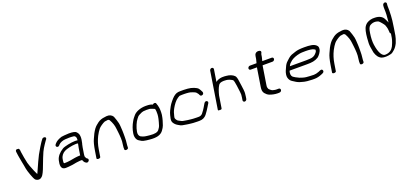

<svg xmlns="http://www.w3.org/2000/svg" viewBox="23 -1624 5541 2622"><g transform="rotate(-20 2793.5 -313.0)"><path d="M137.3 -465.3C138.6 -457.8 139.4 -452.4 139.5 -449.6C140.6 -428 145.6 -412.6 148.7 -387.2C153 -354.7 167.8 -289.1 172.9 -259.1L181.9 -208.1C188.2 -171.4 225.9 -58.2 249.7 -27.6C254.6 -20.8 266.2 -13.7 280.8 -9.6C321.6 2.3 344.6 -27 349.1 -30.5C359.6 -39.3 358.9 -44.1 365.5 -52.5C373.1 -62.7 382.8 -83.3 397.4 -117.4C411.2 -151.5 429.5 -200.6 454.1 -264.5C478.3 -326.3 497.6 -367.6 510.1 -386.7C537 -428.2 538.9 -433.6 570.1 -477.2L578.4 -487L578.8 -487.9C590.7 -501.9 585 -516.7 574.3 -522.6C564.1 -526 547.9 -525.5 537.4 -517.9L528.6 -507C516.1 -491.7 503.3 -473 489.8 -451C472.6 -422.2 466.6 -416.2 446 -378.1C430.4 -355.9 407 -310.6 374.3 -240.2C341.5 -168.8 320.6 -122.5 311.6 -100.7C308.9 -94.9 306.4 -89.9 303.7 -84.9C283.1 -130.9 270.6 -153.8 244.2 -226.1L228.3 -275.9C221.5 -308.7 216.1 -336.8 211.2 -359.5C203.7 -397 204.4 -412 197.7 -443.5C195.9 -450.4 199.6 -487.1 180.8 -497C167.4 -500.1 150.9 -498.9 143.1 -493.5C137 -485 135.7 -474.9 137.3 -465.3Z M796.2 -38.2 796.9 -38.3 826.1 -43.4C847.9 -47.4 860.3 -50.7 879.1 -52.1C899.8 -53.5 905.1 -56 916.9 -56H943.9C952.5 -34.2 961.2 -18.9 975.2 -9.8L984.9 -2.9C999.3 6.7 1017.1 -3.3 1025.2 -14.4C1033.2 -25.5 1033.4 -41.6 1020.6 -50.1L1010.6 -57.2L1010.3 -57.4C1009.2 -58.1 1005.2 -62.6 1001 -71.6C992.1 -90.8 991 -91 995.6 -120.5L1010.5 -214.5C1012.8 -228.6 1017.9 -250.6 1020.7 -263.2C1021.6 -267.2 1027 -271.8 1026 -285.5C1026.9 -288.9 1027.9 -292.7 1028.8 -298C1036.6 -332.1 1037.8 -364.8 1030.9 -393.1C1027.8 -405.9 1019.7 -418.9 1007.1 -433.8C991.7 -452.1 955.6 -459 898.8 -459H898.1L897.5 -459C845.8 -456.4 807.6 -453.5 788.9 -449.7L788.2 -449.6L787.5 -449.4C742.4 -435.1 708.5 -416.4 688 -391.6L679.7 -381.8C667 -367.9 670.6 -351.4 679.8 -344C688.9 -336.6 706.9 -335.6 719.2 -350.4L727.5 -360.2C746.5 -381.1 786.3 -397.6 823.5 -400C867.7 -402.7 899.4 -405 949.7 -398.7C955.3 -398 964.7 -393.8 972.1 -381.6L972.4 -381L972.7 -380.5C978.7 -371.7 981.7 -357 979.4 -330.6C971.9 -332 960.2 -333 943.5 -333C883.1 -333 781.9 -310.9 754.1 -293.7C694.7 -256.9 656.8 -212.7 644.5 -161.5C629.5 -99.8 625.8 -30 698.1 -30C721.1 -30 751.9 -32.8 796.2 -38.2ZM942.6 -133C942.1 -129.6 941.8 -127.8 941.3 -123.5H928.9C917.7 -123.5 907.5 -123.1 898.7 -121.7C869.3 -117.1 861.3 -118.8 816.3 -109L788.9 -104.2C758.5 -99.6 732.9 -97.5 706.8 -97.5C698.8 -97.5 696.8 -99.5 695.4 -103.6C692 -113.6 699.3 -169.3 707.4 -186.9C725 -225 752.6 -250.7 799.5 -265.9C810.7 -269 824.8 -272.8 841.7 -277.4C871.2 -285.6 897.6 -287 934.4 -290.5H959.1C960.6 -290.5 963.9 -289.8 969.2 -284.8C965.8 -274.2 962 -255.1 957.5 -227Z M1161.5 6C1176.6 6 1190.1 -0.8 1191.4 -9L1208.2 -115C1218.2 -178.1 1236.8 -236.7 1263.8 -290.6C1288 -337.3 1295.2 -344 1317.9 -375.8C1333.5 -396.7 1386.9 -433.2 1415 -443.6C1421.9 -445.8 1439.7 -446.5 1463.1 -450.2C1466.9 -449.8 1475.8 -447.1 1484.5 -437.8C1512.8 -388.1 1527.1 -342 1531 -299.7C1532.7 -282.8 1534.9 -264 1537.8 -243.3C1544.2 -195.4 1540.6 -206.1 1545.1 -153C1546.9 -128.1 1544.8 -96.1 1538.6 -57C1534.8 -33.1 1533.8 -12.9 1535.6 6.7C1535.3 16.7 1548.5 22.1 1561.7 21.3C1575.8 20.3 1591 11.7 1590.5 -1.2C1591 -18.7 1591.3 -42.4 1594.8 -64.2C1597.3 -80.3 1598.6 -92.6 1598.6 -102C1598.1 -121.7 1600.9 -137.4 1600 -162.5C1599.2 -190.4 1601.3 -213.7 1599.1 -241.9C1596 -277.2 1596.8 -320.5 1589.2 -355.5C1580 -390.1 1570.7 -424.1 1554.7 -463C1554.7 -463 1554.4 -462.6 1554.4 -462.6C1554.4 -462.6 1554.2 -463 1554.2 -463C1536.8 -491.6 1504.6 -508.6 1461 -504.4C1422 -500.4 1388.5 -495.8 1353 -477.4C1334.5 -466.3 1323.3 -458.3 1315.1 -450.3C1308.6 -445.8 1302.6 -441.1 1297.1 -436C1284.9 -424 1275.2 -417 1261.5 -397.6C1236 -362 1214.2 -320.7 1194.6 -272.4C1178.3 -239 1164.5 -186.1 1153.2 -115L1136.4 -9C1135.1 -0.8 1146.5 6 1161.5 6Z M2123 -357.2C2125.3 -349.1 2126.9 -326.2 2126.2 -290.9C2125.5 -257.6 2113.9 -204.5 2090.9 -133C2087.4 -122.2 2077.6 -105.2 2061.2 -84.1C2042.2 -60.2 2002.5 -49.1 1926.5 -57.4C1863.3 -64.2 1848.4 -64.1 1802.1 -88.1C1783.3 -103.3 1775 -126.3 1780.4 -160.2C1789.7 -219.3 1823.3 -296.8 1848.9 -326.3C1856.1 -334.6 1862.7 -342.7 1870.9 -353.5C1887.2 -368.4 1903.2 -373.8 1934.6 -389C1944.4 -393.7 1967.5 -398 2004 -398C2045.7 -398 2052 -398.1 2086.6 -384.7C2100.3 -377.7 2110.3 -373.2 2119.1 -370.6C2119.7 -368.6 2121.3 -362.8 2123 -357.2ZM2110.4 -437.1C2089.6 -446 2072.6 -453 2012.7 -453C1932.6 -453 1861.8 -422.7 1830.9 -384.4L1807.5 -355.9C1799.2 -345.9 1790.7 -332.7 1782.2 -317.2C1753.2 -267.8 1734 -214.5 1725.1 -158.5C1719.2 -120.9 1724.7 -88.6 1742.6 -63.3C1750.7 -51.8 1768.4 -39.9 1796.5 -24.2C1809.3 -17 1828.6 -11.8 1862.8 -7.2L1907 -2.6C2007.3 7.7 2066.8 -8.5 2104.1 -56.1C2123.9 -83.2 2136.5 -104.2 2142.3 -121.9C2156.7 -165.6 2169.7 -200 2179.6 -262.5L2179.6 -262.9L2179.7 -263.2C2184.7 -314.2 2183 -356.5 2173.8 -390.4C2171.9 -397.6 2172.3 -403.1 2166.9 -413.9L2161.6 -432C2158 -448 2142 -451.9 2125.8 -446.2C2120.7 -444.4 2117.2 -442.2 2112.5 -436.2C2112.1 -436.4 2111 -436.8 2110.4 -437.1Z M2527.3 -481C2504.5 -481 2485.7 -479 2470.3 -472.9C2456.5 -467.5 2440.7 -458.3 2424.7 -444.9C2398.7 -423.6 2348.9 -362.3 2333.1 -331.9C2316.5 -300.2 2295.7 -266.8 2284.1 -219.1C2277.7 -192.7 2274 -176.5 2272.8 -168.9C2271.6 -161.7 2271.2 -153.9 2271.4 -146.7C2271.5 -121.4 2287.6 -97.3 2315.4 -73.6C2329.7 -61.5 2344.9 -56.4 2356.9 -48.2C2371.9 -36.6 2406.4 -28.5 2455.1 -22.6C2474.7 -20.2 2490.1 -16.6 2515.8 -14.9L2544.5 -12.1L2544.9 -12C2566.4 -10.7 2586.6 -10 2605.7 -10H2634.9C2680.5 -10 2712.3 -26.5 2738.2 -56.7C2750.9 -71.6 2794.3 -134.9 2803.8 -153.4C2807.6 -160.9 2811.1 -166.6 2813.7 -170.3L2814 -170.7L2827.6 -192C2831.5 -198 2834.3 -205.6 2833 -213C2831.7 -220.3 2826.8 -225.3 2821.3 -228.6C2806.5 -237.5 2789.5 -227.9 2780.2 -213.1C2767.9 -193.6 2764.2 -188.7 2748.8 -160.1C2740.4 -144.6 2722.8 -119.4 2697.4 -87.4C2681.2 -71.7 2663.6 -65 2643.6 -65H2614.4C2596.5 -65 2578.6 -65.6 2562.2 -66.8L2532.1 -69.6C2518.7 -70.5 2504.6 -72.1 2487.8 -74.7L2447.4 -81.1C2425.9 -84.5 2409.8 -87.3 2399.6 -93.4C2382.4 -103.7 2365.7 -109.7 2355.7 -116.8C2333.9 -137.9 2325.8 -156.7 2328 -170.7C2328.8 -175.5 2330.1 -181.6 2331.9 -188.9C2341.6 -228.3 2347.1 -250.8 2369.1 -290.6C2392.7 -333.1 2428.5 -383.6 2466.6 -407.8C2481 -416.9 2491.4 -422.7 2494.8 -424.2C2497.5 -424.7 2512.1 -426 2533.6 -426H2566.1C2594.1 -426 2597.4 -424.5 2630.9 -421.8C2654.9 -419.9 2717.5 -395.2 2724.3 -387.4C2738.2 -371.7 2750 -359 2755.8 -342.2C2761.5 -325.6 2778.2 -320.5 2795.8 -329.3C2810.4 -336.6 2812.7 -352 2810 -363.1L2809.9 -363.9L2806.1 -373.2C2799.9 -390.4 2784.3 -410.9 2777.8 -422L2777.3 -422.7L2776.8 -423.3C2756.4 -447.6 2691.8 -473.8 2632.1 -478L2576.1 -481Z M3337 -73.5 3342.5 -107.8 3347.3 -150.8C3348.7 -160.6 3347.9 -177.2 3345.4 -204.8L3342.1 -229.2C3340.7 -237.3 3339.5 -247.2 3338.3 -260.5C3336.1 -284.1 3330.9 -310.6 3328.2 -329.9C3323.3 -372.8 3316 -402 3301.5 -416.4C3275.5 -442.6 3233.8 -458.3 3189.5 -461.9C3171.5 -463.4 3152.2 -466.5 3124.3 -464.4C3087.3 -461.2 3059.2 -450.2 3034.8 -431.4C3033.9 -430.7 3034.2 -430.9 3033.3 -430.3L3060.9 -604.5C3063.4 -620.1 3052.2 -632 3037.3 -632C3021.5 -632 3008.2 -618.9 3005.9 -604.5L2921 -68.5C2917.8 -47.8 2942.4 -54.1 2946.4 -54.8C2947.2 -54.6 2972.6 -46.8 2976 -68.5L3003.8 -243.9C3017.1 -297.1 3030.6 -339.9 3056.5 -381.8C3057.5 -383.4 3061.7 -388 3068.9 -393.9C3084.1 -406.2 3116.3 -413.3 3167.7 -408C3194.7 -405.2 3224.1 -394.7 3255.4 -374.9L3255.7 -374.7L3256 -374.5C3258.9 -372.6 3267.9 -352.7 3272.7 -314.6C3273.6 -307.1 3275.2 -298.4 3277.3 -288.2C3280.4 -273.4 3283.7 -232.3 3286.8 -213.8L3289.8 -189.2C3292.3 -167.6 3292.8 -153.8 3292.5 -152.2L3287.4 -107.2L3282 -73.5C3279.7 -58.5 3290.1 -46 3305.2 -46C3320.2 -46 3334.7 -58.5 3337 -73.5Z M3801.1 -53H3762.6C3754.1 -53 3736.9 -56 3713.1 -62.5C3703.7 -64.4 3668.5 -92.4 3665.5 -101.3C3658.2 -122.8 3654.8 -123.7 3660.4 -159.4L3700.5 -412.5C3701.5 -418.8 3702.5 -424 3703.5 -428H3847.5C3862.5 -428 3877 -440.5 3879.3 -455.5C3881.7 -470.5 3871.2 -483 3856.2 -483H3718.6L3732.5 -538.1L3739.2 -580.5C3739.2 -580.5 3772.4 -624.9 3719.3 -630.8C3689.1 -634.2 3668.6 -617.9 3661.1 -599.5C3658.8 -593.8 3657.1 -587.5 3656 -580.5L3649.4 -538.9L3635.2 -483H3539C3524 -483 3509.5 -470.5 3507.1 -455.5C3504.8 -440.5 3515.2 -428 3530.3 -428H3621.5L3617 -404.1L3577.9 -157.2C3571.7 -118.3 3575.2 -87.7 3593.4 -65.5C3609.9 -45.4 3627.8 -30.6 3648.9 -21.4C3680.1 -7.9 3730.9 2 3761.1 2H3787.1C3797.2 2 3809.4 -0.5 3817.8 -10.8C3821.3 -15.2 3823.4 -20.4 3824.2 -25.5C3826.6 -40.5 3816.1 -53 3801.1 -53Z M4064.4 -317C4067.4 -321.1 4082 -335.2 4107.7 -356.7C4139.3 -379 4181.6 -395.3 4237.3 -405.9C4249.5 -408.3 4277.6 -410 4318.3 -410C4370.6 -410 4422.4 -405.1 4443.2 -389.7C4458.8 -377.7 4456.8 -386.7 4453.6 -366C4452.4 -358.6 4449.3 -352 4443.2 -344.6C4423.8 -319 4403.7 -304.7 4383.6 -298.5L4382.7 -298.2L4381.9 -297.9C4368.7 -292.5 4336.9 -288.5 4288.3 -288.5L4048.6 -288.5C4053.2 -298.4 4058.5 -308.9 4064.4 -317ZM4279.6 -233.5C4349.5 -233.5 4393.1 -238.6 4442.4 -268.2C4466.9 -285.2 4503 -330.9 4508.7 -366.5C4513.9 -399.8 4508.6 -411.2 4489.3 -429.4C4455.7 -458.9 4401.9 -465 4320.2 -465C4262.4 -465 4218.1 -460.3 4186.1 -448.7C4165.8 -441.7 4145.6 -434.8 4125.6 -428.1C4092.4 -414 4064 -384.2 4044.7 -366.6C4020.4 -344.3 4009.5 -327.4 3993.9 -291.3C3978.4 -255.2 3968.6 -243.6 3961.5 -199C3956.5 -167.2 3963.6 -138.2 3981.9 -113.2C3997.4 -92.1 4019.3 -84.4 4034 -73.2C4048.1 -62.5 4062.3 -55.3 4081.3 -46.4C4102.8 -36.2 4143 -28.4 4162.2 -22.2C4178.4 -17 4213.6 -14.6 4275.7 -11.5L4276.3 -11.5H4310.6C4342 -11.5 4376.8 -19.7 4413.1 -34.8L4435.7 -44.8C4443.2 -48.3 4450.5 -53.6 4454.1 -62.2C4457.3 -69.5 4456.4 -76.7 4454.1 -82.5C4443.9 -109 4416.1 -93.9 4392.6 -83C4364.1 -72 4339.1 -66.5 4317.7 -66.5C4277.8 -66.5 4239.8 -70.3 4208.3 -72.4C4182.1 -74.2 4185.8 -77.4 4149 -85.8C4132.2 -89.7 4105.4 -101 4071.1 -119.8C4063.5 -125.2 4056.3 -129.7 4048.8 -133.4C4024.1 -145.5 4012.3 -172.1 4017.9 -207.5C4019.9 -220.3 4022.1 -225.4 4025.4 -233.5Z M4585.5 6C4600.6 6 4614.1 -0.8 4615.4 -9L4632.2 -115C4642.2 -178.1 4660.8 -236.7 4687.8 -290.6C4712 -337.3 4719.2 -344 4741.9 -375.8C4757.5 -396.7 4810.9 -433.2 4839 -443.6C4845.9 -445.8 4863.7 -446.5 4887.1 -450.2C4890.9 -449.8 4899.8 -447.1 4908.5 -437.8C4936.8 -388.1 4951.1 -342 4955 -299.7C4956.7 -282.8 4958.9 -264 4961.8 -243.3C4968.2 -195.4 4964.6 -206.1 4969.1 -153C4970.9 -128.1 4968.8 -96.1 4962.6 -57C4958.8 -33.1 4957.8 -12.9 4959.6 6.7C4959.3 16.7 4972.5 22.1 4985.7 21.3C4999.8 20.3 5015 11.7 5014.5 -1.2C5015 -18.7 5015.3 -42.4 5018.8 -64.2C5021.3 -80.3 5022.6 -92.6 5022.6 -102C5022.1 -121.7 5024.9 -137.4 5024 -162.5C5023.2 -190.4 5025.3 -213.7 5023.1 -241.9C5020 -277.2 5020.8 -320.5 5013.2 -355.5C5004 -390.1 4994.7 -424.1 4978.7 -463C4978.7 -463 4978.4 -462.6 4978.4 -462.6C4978.4 -462.6 4978.2 -463 4978.2 -463C4960.8 -491.6 4928.6 -508.6 4885 -504.4C4846 -500.4 4812.5 -495.8 4777 -477.4C4758.5 -466.3 4747.3 -458.3 4739.1 -450.3C4732.6 -445.8 4726.6 -441.1 4721.1 -436C4708.9 -424 4699.2 -417 4685.5 -397.6C4660 -362 4638.2 -320.7 4618.6 -272.4C4602.3 -239 4588.5 -186.1 4577.2 -115L4560.4 -9C4559.1 -0.8 4570.5 6 4585.5 6Z M5532 -636.5 5530.6 -627.5C5528.6 -615.1 5528.4 -598 5529.4 -573.9C5532.1 -531 5529 -470 5519.8 -388.8C5511.8 -409.5 5501 -430.4 5491.4 -449.2C5471.6 -490.8 5425.2 -514.6 5363.1 -515C5319.5 -517.4 5280.9 -508 5246.5 -486.1C5201.3 -453.4 5188.8 -408.9 5178.2 -342.1C5174 -315.5 5170.6 -273.9 5167.9 -216.4C5166.5 -187 5172.6 -141.3 5185.8 -76.1C5201.6 -23.3 5226.4 12.4 5267.2 29.6C5303.6 42.1 5352 39.5 5404.2 26.4C5421.5 20.6 5439.5 7.5 5459.8 -11.8C5481 -31 5499.2 -57.1 5514.8 -89.5L5515 -90L5515.2 -90.4C5531.9 -131.9 5542.4 -165.5 5546.5 -191.6L5562.2 -290.2C5575.3 -373.2 5582.3 -431.5 5582.9 -466.1C5583.8 -501.4 5584.7 -526.7 5585.4 -541.8C5586.8 -569.6 5582 -604.5 5585.6 -627.5L5587 -636.5C5589.4 -651.5 5578.9 -664 5563.9 -664C5548.8 -664 5534.4 -651.5 5532 -636.5ZM5489.2 -176.5C5483.3 -139.4 5456.1 -73.3 5449.9 -64.5L5449.4 -63.8L5449 -63C5429.8 -27.7 5395.3 9 5325.9 9C5287.5 9 5245.9 -42.5 5227.5 -172.5C5220.9 -219.2 5222.6 -275.3 5233 -340.7C5241.7 -396.1 5251.3 -427 5279.9 -443.6C5294.2 -451.8 5297.6 -451.6 5315.9 -457.7C5343.6 -463.2 5371.5 -460.5 5397.2 -448C5408.4 -442.5 5460.3 -381.1 5464.8 -367.9C5471 -349.6 5480.8 -324.6 5482.4 -300.9C5483.6 -284.4 5484.6 -272.9 5485.6 -265.5L5486 -255.6L5486.1 -255.2C5486.9 -247.6 5489.4 -242 5498.8 -237.2Z"/></g></svg>

Font: MewTooHand
Style: BdWideIta
Weight: 400
Designer: Mew Too, Robert Jablonski
Version: Version 0.77